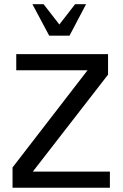

<svg xmlns="http://www.w3.org/2000/svg" viewBox="-20 -885 578 905"><path d="M39.1 0V-95.7L392.6 -553.7H56.6V-629.9H489.3V-533.2L134.8 -76.2H498V0ZM211.9 -716.8 132.8 -865.2H185.5L259.8 -769.5L334 -865.2H385.7L307.6 -716.8Z"/></svg>

Font: Namkio Khamti
Style: Regular
Weight: 400
Designer: Debbi Hosken
Foundry: SIL International
Version: Version 3.917